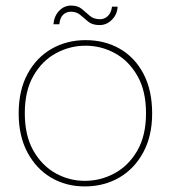

<svg xmlns="http://www.w3.org/2000/svg" viewBox="-20 -657 614 689"><path d="M284 12Q217 12 163.5 -19.5Q110 -51 78.5 -110Q47 -169 47 -250Q47 -333 79 -392Q111 -451 165.5 -482Q220 -513 287 -513Q356 -513 410 -482Q464 -451 495 -392Q526 -333 526 -250Q526 -169 494 -110Q462 -51 407.5 -19.5Q353 12 284 12ZM284 -8Q341 -8 391 -35Q441 -62 472.5 -116Q504 -170 504 -251Q504 -331 473 -385Q442 -439 392.5 -466Q343 -493 287 -493Q231 -493 181 -466Q131 -439 100 -385Q69 -331 69 -251Q69 -170 100 -116Q131 -62 180 -35Q229 -8 284 -8ZM337 -567Q312 -567 297 -579Q282 -591 268.5 -603Q255 -615 234 -615Q218 -615 206.5 -604Q195 -593 193 -570H172Q174 -599 192 -618Q210 -637 235 -637Q259 -637 273.5 -625Q288 -613 302 -600.5Q316 -588 339 -588Q355 -588 367 -599.5Q379 -611 382 -633H402Q401 -606 382 -586.5Q363 -567 337 -567Z"/></svg>

Font: DM Sans 17pt Thin
Style: Regular
Weight: 250
Version: Version 4.004;gftools[0.9.30]